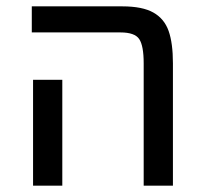

<svg xmlns="http://www.w3.org/2000/svg" viewBox="-20 -584 644 604"><path d="M432 -385Q432 -440 418 -461Q404 -482 359 -482H80V-564H365Q428 -564 462.5 -544.5Q497 -525 510.5 -486.5Q524 -448 524 -385V0H432ZM84 -333H176V0H84Z"/></svg>

Font: FiraGOUPP
Style: Medium
Weight: 400
Designer: bBox Type
Foundry: bBox Type GmbH
Version: Version 1.001